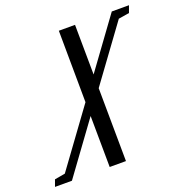

<svg xmlns="http://www.w3.org/2000/svg" viewBox="-270 -562 906 947"><g transform="rotate(-20 183.5 -88.5)"><path d="M-141.1 270.5 -128.4 235.4 -73.2 225.6 143.1 -70.8 140.1 -446.8H225.1L227.5 -185.5L418 -446.8H508.3L495.1 -410.6L438.5 -401.4L228 -113.3L231.4 270.5H146L143.6 2L-52.2 270.5Z"/></g></svg>

Font: Elstob 10pt Medium
Style: Italic
Weight: 500
Italic angle: -20°
Designer: Peter S. Baker
Version: Version 1.015